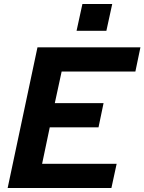

<svg xmlns="http://www.w3.org/2000/svg" viewBox="-20 -933 717 953"><path d="M166 -698H677L652 -578H286L252 -421H494L469 -301H227L189 -120H559L533 0H18ZM389 -913H537L508 -780H360Z"/></svg>

Font: Azeret Mono SemiBold
Style: Italic
Weight: 600
Italic angle: -12°
Designer: Martin Vácha
Foundry: Displaay
Version: Version 1.000; Glyphs 3.0.3, build 3074